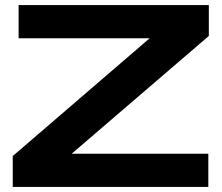

<svg xmlns="http://www.w3.org/2000/svg" viewBox="-20 -733 869 753"><path d="M30 0V-121L567 -583H53V-713H799V-592L261 -130H797V0Z"/></svg>

Font: Zen Dots
Style: Regular
Weight: 400
Designer: Yoshimichi Ohira
Foundry: A-1 Corp ZenFonts
Version: Version 1.000; ttfautohint (v1.8.3)